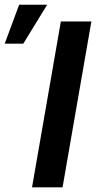

<svg xmlns="http://www.w3.org/2000/svg" viewBox="-65 -803 413 823"><path d="M326.7 -710.9 203.1 0H72.3L195.8 -710.9ZM-44.9 -615.7 17.1 -782.7H137.2L34.7 -615.7Z"/></svg>

Font: Roboto SemiBold
Style: Italic
Weight: 600
Designer: Christian Robertson
Foundry: Google
Version: Version 3.009; 2024